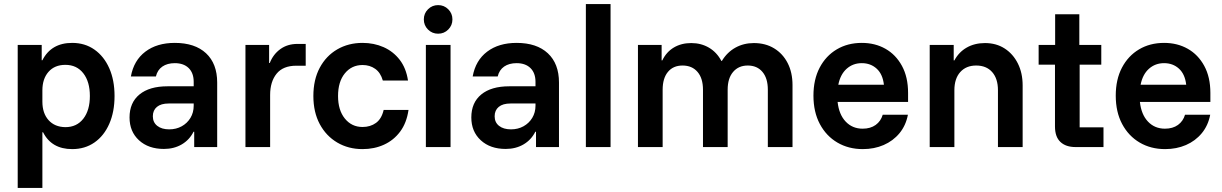

<svg xmlns="http://www.w3.org/2000/svg" viewBox="-20 -720 5985 940"><path d="M66.7 200V-500H184.2V-425H187.5Q230.8 -510 333.3 -510Q395.8 -510 442.5 -477.1Q489.2 -444.2 515 -385.8Q540.8 -327.5 540.8 -250Q540.8 -172.5 515 -113.8Q489.2 -55 442.5 -22.5Q395.8 10 333.3 10Q232.5 10 190.8 -72.5H187.5V200ZM300 -97.5Q355.8 -97.5 387.9 -138.8Q420 -180 420 -250Q420 -320 387.9 -361.2Q355.8 -402.5 300 -402.5Q247.5 -402.5 217.5 -368.3Q187.5 -334.2 187.5 -277.5V-222.5Q187.5 -165.8 217.5 -132.1Q247.5 -98.3 300 -97.5Z M782.5 9.2Q706.7 9.2 660.4 -33.3Q614.2 -75.8 614.2 -145Q614.2 -217.5 662.9 -257.5Q711.7 -297.5 800 -297.5H928.3V-319.2Q928.3 -362.5 903.8 -386.7Q879.2 -410.8 835.8 -410.8Q799.2 -410.8 775 -394.2Q750.8 -377.5 743.3 -345.8H620.8Q635 -424.2 691.7 -467.1Q748.3 -510 835.8 -510Q934.2 -510 988.8 -459.2Q1043.3 -408.3 1043.3 -315.8V0H930.8V-75H927.5Q907.5 -35 869.6 -12.9Q831.7 9.2 782.5 9.2ZM808.3 -86.7Q842.5 -86.7 869.6 -101.7Q896.7 -116.7 912.5 -142.9Q928.3 -169.2 928.3 -202.5V-213.3H805.8Q768.3 -213.3 748.3 -196.7Q728.3 -180 728.3 -150.8Q728.3 -120.8 750 -103.8Q771.7 -86.7 808.3 -86.7Z M1181.7 0V-500H1297.5V-411.7H1300.8Q1317.5 -454.2 1352.5 -479.6Q1387.5 -505 1436.7 -505H1476.7V-398.3H1430.8Q1365.8 -398.3 1334.2 -359.2Q1302.5 -320 1302.5 -255V0Z M1755 10Q1685.8 10 1631.2 -22.1Q1576.7 -54.2 1545.4 -112.5Q1514.2 -170.8 1514.2 -250Q1514.2 -330 1545.4 -388.3Q1576.7 -446.7 1631.2 -478.3Q1685.8 -510 1755 -510Q1810.8 -510 1857.9 -489.2Q1905 -468.3 1936.7 -427.5Q1968.3 -386.7 1977.5 -325.8H1854.2Q1843.3 -364.2 1817.1 -382.9Q1790.8 -401.7 1755 -401.7Q1701.7 -401.7 1668.3 -360.8Q1635 -320 1635 -250Q1635 -180.8 1668.3 -139.6Q1701.7 -98.3 1755 -98.3Q1793.3 -98.3 1820.8 -118.3Q1848.3 -138.3 1858.3 -181.7H1980Q1970.8 -118.3 1939.2 -75.8Q1907.5 -33.3 1860 -11.7Q1812.5 10 1755 10Z M2065 0V-500H2185.8V0ZM2125 -555Q2095.8 -555 2075.4 -575.4Q2055 -595.8 2055 -625Q2055 -654.2 2075.4 -674.6Q2095.8 -695 2125 -695Q2154.2 -695 2174.6 -674.6Q2195 -654.2 2195 -625Q2195 -595.8 2174.6 -575.4Q2154.2 -555 2125 -555Z M2455.8 9.2Q2380 9.2 2333.8 -33.3Q2287.5 -75.8 2287.5 -145Q2287.5 -217.5 2336.2 -257.5Q2385 -297.5 2473.3 -297.5H2601.7V-319.2Q2601.7 -362.5 2577.1 -386.7Q2552.5 -410.8 2509.2 -410.8Q2472.5 -410.8 2448.3 -394.2Q2424.2 -377.5 2416.7 -345.8H2294.2Q2308.3 -424.2 2365 -467.1Q2421.7 -510 2509.2 -510Q2607.5 -510 2662.1 -459.2Q2716.7 -408.3 2716.7 -315.8V0H2604.2V-75H2600.8Q2580.8 -35 2542.9 -12.9Q2505 9.2 2455.8 9.2ZM2481.7 -86.7Q2515.8 -86.7 2542.9 -101.7Q2570 -116.7 2585.8 -142.9Q2601.7 -169.2 2601.7 -202.5V-213.3H2479.2Q2441.7 -213.3 2421.7 -196.7Q2401.7 -180 2401.7 -150.8Q2401.7 -120.8 2423.3 -103.8Q2445 -86.7 2481.7 -86.7Z M2848.3 0V-700H2969.2V0Z M3103.3 0V-500H3219.2V-424.2H3222.5Q3242.5 -465.8 3279.2 -487.5Q3315.8 -509.2 3364.2 -509.2Q3412.5 -509.2 3450.8 -486.7Q3489.2 -464.2 3511.7 -421.7H3514.2Q3540 -464.2 3580.4 -486.7Q3620.8 -509.2 3670.8 -509.2Q3727.5 -509.2 3770 -483.3Q3812.5 -457.5 3836.3 -411.2Q3860 -365 3860 -303.3V0H3739.2V-280.8Q3739.2 -336.7 3712.9 -367.9Q3686.7 -399.2 3640.8 -399.2Q3595.8 -399.2 3569.2 -367.9Q3542.5 -336.7 3542.5 -280.8V0H3421.7V-280.8Q3421.7 -336.7 3395 -367.9Q3368.3 -399.2 3321.7 -399.2Q3275.8 -399.2 3250 -367.9Q3224.2 -336.7 3224.2 -280.8V0Z M4204.2 10Q4134.2 10 4079.6 -22.1Q4025 -54.2 3993.8 -112.9Q3962.5 -171.7 3962.5 -251.7Q3962.5 -330.8 3992.9 -388.8Q4023.3 -446.7 4076.7 -478.3Q4130 -510 4199.2 -510Q4264.2 -510 4315 -481.2Q4365.8 -452.5 4395.8 -397.5Q4425.8 -342.5 4425.8 -265V-220.8H4080.8Q4087.5 -159.2 4120.4 -124.6Q4153.3 -90 4203.3 -90Q4241.7 -90 4267.1 -108.3Q4292.5 -126.7 4301.7 -158.3H4425Q4415 -105.8 4383.8 -67.9Q4352.5 -30 4306.2 -10Q4260 10 4204.2 10ZM4084.2 -305H4307.5Q4301.7 -356.7 4272.1 -383.8Q4242.5 -410.8 4199.2 -410.8Q4155.8 -410.8 4125 -383.3Q4094.2 -355.8 4084.2 -305Z M4531.7 0V-500H4649.2V-424.2H4652.5Q4674.2 -465 4712.9 -487.1Q4751.7 -509.2 4802.5 -509.2Q4857.5 -509.2 4898.8 -482.5Q4940 -455.8 4963.3 -409.2Q4986.7 -362.5 4986.7 -301.7V0H4865.8V-278.3Q4865.8 -335 4837.5 -367.1Q4809.2 -399.2 4759.2 -399.2Q4710 -399.2 4681.2 -367.1Q4652.5 -335 4652.5 -278.3V0Z M5245.8 0Q5198.3 0 5171.7 -25Q5145 -50 5145 -100.8V-403.3H5065V-500H5145.8V-650H5264.2V-500H5371.7V-403.3H5265.8V-96.7H5382.5V0Z M5684.2 10Q5614.2 10 5559.6 -22.1Q5505 -54.2 5473.8 -112.9Q5442.5 -171.7 5442.5 -251.7Q5442.5 -330.8 5472.9 -388.8Q5503.3 -446.7 5556.7 -478.3Q5610 -510 5679.2 -510Q5744.2 -510 5795 -481.2Q5845.8 -452.5 5875.8 -397.5Q5905.8 -342.5 5905.8 -265V-220.8H5560.8Q5567.5 -159.2 5600.4 -124.6Q5633.3 -90 5683.3 -90Q5721.7 -90 5747.1 -108.3Q5772.5 -126.7 5781.7 -158.3H5905Q5895 -105.8 5863.8 -67.9Q5832.5 -30 5786.3 -10Q5740 10 5684.2 10ZM5564.2 -305H5787.5Q5781.7 -356.7 5752.1 -383.8Q5722.5 -410.8 5679.2 -410.8Q5635.8 -410.8 5605 -383.3Q5574.2 -355.8 5564.2 -305Z"/></svg>

Font: Funnel Sans SemiBold
Style: Regular
Weight: 600
Designer: NORD ID, Kristian Moeller
Foundry: Dicotype
Version: Version 1.000